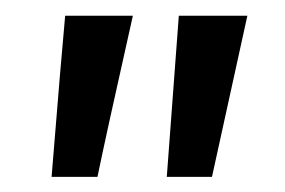

<svg xmlns="http://www.w3.org/2000/svg" viewBox="-20 -704 369 249"><path d="M152.3 -683.6Q129.9 -683.6 64.5 -683.6Q59.6 -631.8 46.9 -474.6Q61.5 -474.6 106.4 -474.6Q117.2 -527.3 152.3 -683.6ZM300.8 -683.6Q278.3 -683.6 211.9 -683.6Q208 -631.8 196.3 -474.6Q210.9 -474.6 254.9 -474.6Q266.6 -527.3 300.8 -683.6Z"/></svg>

Font: TextaAlt
Style: Bold
Weight: 400
Designer: Daniel Hernandez & Miguel Hernandez
Version: Version 1.005;com.myfonts.easy.latinotype.texta.alt-bold.wfk